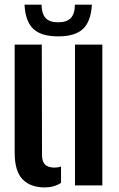

<svg xmlns="http://www.w3.org/2000/svg" viewBox="-20 -790 508 818"><path d="M42.5 -139.5V-600H158L159 -129.5Q159 -102 171.8 -89Q184.5 -76 213 -76Q228 -76 240 -80.5V-11Q211 8.5 170.5 8.5Q110 8.5 76.2 -26Q42.5 -60.5 42.5 -139.5ZM299.5 0V-600H416V0ZM228 -635Q155.5 -635 121.8 -667Q88 -699 84.5 -770H157Q157.5 -732.5 173.8 -713.8Q190 -695 228 -695Q265 -695 282 -713.5Q299 -732 299 -770H371.5Q367.5 -699 333.8 -667Q300 -635 228 -635Z"/></svg>

Font: Big Shoulders Stencil Text Thin
Style: Bold
Weight: 700
Version: Version 2.001